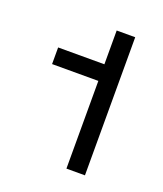

<svg xmlns="http://www.w3.org/2000/svg" viewBox="-82 -914 412 486"><g transform="rotate(20 124.5 -671.0)"><path d="M26.7 -721.4H151.3V-485.2H201.2V-857.2H151.3V-766.2H26.7Z"/></g></svg>

Font: Estedad VF
Style: Regular
Weight: 100
Designer: Amin Abedi
Version: Version 7.3